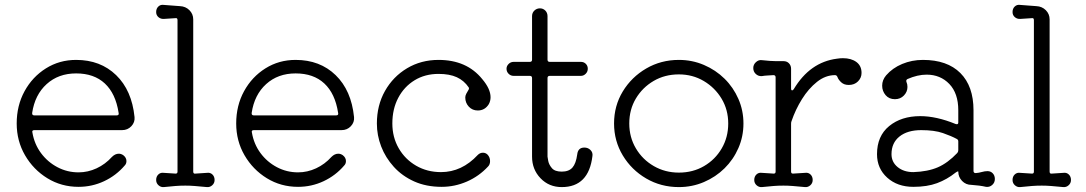

<svg xmlns="http://www.w3.org/2000/svg" viewBox="-20 -750 4422 782"><path d="M300 11Q230 11 173 -24Q116 -59 82 -117.5Q48 -176 48 -247Q48 -320 80 -378.5Q112 -437 167 -471.5Q222 -506 290 -506Q389 -506 453 -444Q517 -382 528 -273Q530 -252 515 -236Q500 -220 477 -220H120Q109 -220 112 -210Q120 -163 147 -126.5Q174 -90 214 -69Q254 -48 300 -48Q338 -48 373.5 -64.5Q409 -81 436 -111Q449 -124 464 -124Q473 -124 482 -118Q495 -108 495 -94Q495 -83 488 -76Q453 -35 404 -12Q355 11 300 11ZM120 -280H455Q466 -280 463 -291Q451 -369 407 -410Q363 -451 290 -451Q218 -451 170 -407.5Q122 -364 111 -290V-288Q111 -280 120 -280Z M647 12Q635 13 625.5 4.5Q616 -4 616 -17Q616 -31 625 -39.5Q634 -48 647 -46L694 -43H696Q703 -43 703 -51V-668Q703 -678 694 -676L648 -673Q635 -672 625.5 -680Q616 -688 616 -701Q616 -715 625 -723.5Q634 -732 647 -730Q662 -729 679.5 -727.5Q697 -726 713 -725Q736 -724 751.5 -708.5Q767 -693 767 -671V-51Q767 -41 777 -43L823 -46Q836 -48 845 -39.5Q854 -31 854 -17Q854 -4 844.5 4.5Q835 13 823 12Q792 9 772.5 7.5Q753 6 735 6Q714 6 695 7.5Q676 9 647 12Z M1194 11Q1124 11 1067 -24Q1010 -59 976 -117.5Q942 -176 942 -247Q942 -320 974 -378.5Q1006 -437 1061 -471.5Q1116 -506 1184 -506Q1283 -506 1347 -444Q1411 -382 1422 -273Q1424 -252 1409 -236Q1394 -220 1371 -220H1014Q1003 -220 1006 -210Q1014 -163 1041 -126.5Q1068 -90 1108 -69Q1148 -48 1194 -48Q1232 -48 1267.5 -64.5Q1303 -81 1330 -111Q1343 -124 1358 -124Q1367 -124 1376 -118Q1389 -108 1389 -94Q1389 -83 1382 -76Q1347 -35 1298 -12Q1249 11 1194 11ZM1014 -280H1349Q1360 -280 1357 -291Q1345 -369 1301 -410Q1257 -451 1184 -451Q1112 -451 1064 -407.5Q1016 -364 1005 -290V-288Q1005 -280 1014 -280Z M1779 11Q1716 11 1667 -11Q1618 -33 1584 -70.5Q1550 -108 1532.5 -153.5Q1515 -199 1515 -247Q1515 -321 1548 -379.5Q1581 -438 1638 -472Q1695 -506 1766 -506Q1881 -506 1944 -428Q1978 -388 1978 -354Q1978 -339 1971 -326Q1955 -300 1926 -300Q1904 -300 1889.5 -315.5Q1875 -331 1875 -353Q1875 -360 1879 -368Q1883 -376 1887 -382Q1892 -389 1889 -394Q1870 -422 1840.5 -435.5Q1811 -449 1766 -449Q1711 -449 1668.5 -423Q1626 -397 1602 -351.5Q1578 -306 1578 -247Q1578 -191 1604 -146Q1630 -101 1675 -75Q1720 -49 1776 -49Q1861 -49 1926 -119Q1935 -128 1947 -128Q1958 -128 1966 -120Q1976 -109 1976 -94Q1976 -80 1968 -72Q1931 -32 1881.5 -10.5Q1832 11 1779 11Z M2268 12Q2216 12 2181.5 -24Q2147 -60 2147 -112V-432Q2147 -441 2138 -441H2072Q2060 -441 2051.5 -449.5Q2043 -458 2043 -470Q2043 -481 2051.5 -489.5Q2060 -498 2072 -498H2138Q2147 -498 2147 -507V-684Q2147 -698 2156.5 -707Q2166 -716 2179 -716Q2192 -716 2201 -707Q2210 -698 2210 -684V-507Q2210 -498 2219 -498H2346Q2358 -498 2366 -490Q2374 -482 2374 -470Q2374 -458 2365.5 -449.5Q2357 -441 2346 -441H2219Q2210 -441 2210 -432V-112Q2210 -109 2213 -94Q2216 -79 2228 -65Q2240 -51 2268 -51Q2297 -51 2311.5 -67.5Q2326 -84 2331 -121Q2334 -149 2360 -149Q2375 -149 2385 -139Q2395 -129 2393 -115Q2378 12 2268 12Z M2745 12Q2672 12 2612 -23Q2552 -58 2516.5 -117Q2481 -176 2481 -247Q2481 -319 2516.5 -377.5Q2552 -436 2612 -471Q2672 -506 2745 -506Q2799 -506 2847 -485.5Q2895 -465 2931 -429.5Q2967 -394 2987.5 -347Q3008 -300 3008 -247Q3008 -194 2987.5 -147Q2967 -100 2931 -64.5Q2895 -29 2847 -8.5Q2799 12 2745 12ZM2745 -47Q2802 -47 2847.5 -73.5Q2893 -100 2919.5 -145.5Q2946 -191 2946 -247Q2946 -303 2919 -348Q2892 -393 2846.5 -420Q2801 -447 2745 -447Q2688 -447 2642.5 -420.5Q2597 -394 2570 -349Q2543 -304 2543 -247Q2543 -191 2570 -145.5Q2597 -100 2643 -73.5Q2689 -47 2745 -47Z M3083 12Q3071 13 3061.5 4.5Q3052 -4 3052 -17Q3052 -31 3061 -39.5Q3070 -48 3083 -46L3130 -43H3132Q3139 -43 3139 -51V-435Q3139 -444 3130 -444Q3118 -443 3106 -442.5Q3094 -442 3083 -440Q3069 -439 3058.5 -448.5Q3048 -458 3048 -473Q3048 -487 3059 -497Q3070 -507 3083 -505Q3104 -503 3115.5 -502Q3127 -501 3139 -501Q3151 -501 3171 -501Q3185 -501 3193.5 -492Q3202 -483 3202 -470V-390Q3202 -382 3206 -382Q3210 -382 3213 -387Q3279 -497 3389 -511Q3395 -512 3401 -512.5Q3407 -513 3413 -513Q3447 -513 3468 -497.5Q3489 -482 3489 -453Q3489 -433 3474.5 -418.5Q3460 -404 3437 -404Q3418 -404 3406.5 -414.5Q3395 -425 3391 -436Q3388 -444 3381 -444Q3342 -444 3307.5 -416.5Q3273 -389 3246.5 -346.5Q3220 -304 3204 -257Q3202 -253 3202 -246V-51Q3202 -42 3211 -43L3259 -46Q3272 -48 3281 -39.5Q3290 -31 3290 -17Q3290 -4 3280.5 4.5Q3271 13 3259 12Q3228 9 3208.5 7.5Q3189 6 3171 6Q3150 6 3131 7.5Q3112 9 3083 12Z M3700 11Q3635 11 3593.5 -26.5Q3552 -64 3552 -122Q3552 -196 3601.5 -236.5Q3651 -277 3728 -277Q3794 -277 3872 -245Q3874 -244 3877 -244Q3883 -244 3883 -251V-301Q3883 -370 3846.5 -408Q3810 -446 3754 -446Q3717 -446 3676 -428Q3669 -424 3672 -416Q3676 -407 3676 -396Q3676 -376 3661.5 -361Q3647 -346 3625 -346Q3601 -346 3587 -362.5Q3573 -379 3573 -401Q3573 -424 3589 -443Q3615 -473 3654.5 -489.5Q3694 -506 3739 -506Q3838 -506 3891.5 -452.5Q3945 -399 3945 -301V-54Q3945 -45 3954 -45Q3967 -46 3979 -49.5Q3991 -53 4002 -53Q4015 -53 4023.5 -44Q4032 -35 4032 -21Q4032 -6 4021 3.5Q4010 13 3996 11Q3983 8 3968 6Q3953 4 3937 3Q3914 3 3898.5 -13Q3883 -29 3883 -51Q3883 -52 3882.5 -52Q3882 -52 3882 -52Q3879 -52 3872 -47Q3837 -19 3796.5 -4Q3756 11 3700 11ZM3700 -49Q3759 -51 3799.5 -68.5Q3840 -86 3879 -127Q3883 -132 3883 -138V-174Q3883 -181 3877 -184Q3855 -196 3820.5 -208Q3786 -220 3732 -220Q3676 -220 3643.5 -194Q3611 -168 3611 -122Q3611 -90 3636 -69.5Q3661 -49 3700 -49Z M4135 12Q4123 13 4113.5 4.5Q4104 -4 4104 -17Q4104 -31 4113 -39.5Q4122 -48 4135 -46L4182 -43H4184Q4191 -43 4191 -51V-668Q4191 -678 4182 -676L4136 -673Q4123 -672 4113.5 -680Q4104 -688 4104 -701Q4104 -715 4113 -723.5Q4122 -732 4135 -730Q4150 -729 4167.5 -727.5Q4185 -726 4201 -725Q4224 -724 4239.5 -708.5Q4255 -693 4255 -671V-51Q4255 -41 4265 -43L4311 -46Q4324 -48 4333 -39.5Q4342 -31 4342 -17Q4342 -4 4332.5 4.5Q4323 13 4311 12Q4280 9 4260.5 7.5Q4241 6 4223 6Q4202 6 4183 7.5Q4164 9 4135 12Z"/></svg>

Font: Kiwi Maru Light
Style: Regular
Weight: 300
Designer: Hiroki-Chan
Version: Version 1.100